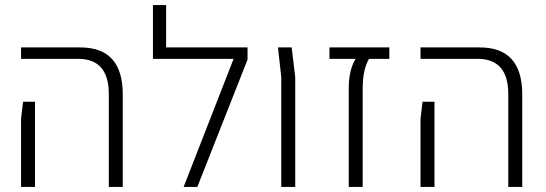

<svg xmlns="http://www.w3.org/2000/svg" viewBox="-20 -737 2152 757"><path d="M409 0V-366Q409 -505 288 -505H63V-550H297Q464 -550 464 -365V0ZM63 0V-269L71 -336H118V0Z M635 -550H956V-502L758 0H704L901 -505H583V-717H635Z M1089 0V-433L1076 -550H1130L1144 -433V0Z M1355 0V-388Q1355 -461 1382 -505H1279V-550H1515V-505H1435Q1410 -463 1410 -388V0Z M1984 0V-366Q1984 -505 1863 -505H1638V-550H1872Q2039 -550 2039 -365V0ZM1638 0V-269L1646 -336H1693V0Z"/></svg>

Font: Assistant Light
Style: Regular
Weight: 300
Designer: Hebrew By Ben Nathan, Latin by Paul Hunt
Version: Version 2.001;PS 002.001;hotconv 1.0.88;makeotf.lib2.5.64775